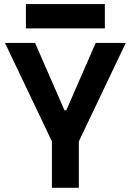

<svg xmlns="http://www.w3.org/2000/svg" viewBox="-20 -899 626 919"><path d="M235.8 -207 3.9 -693.4H147.9L288.6 -371.1H297.4L438 -693.4H582L350.1 -207ZM228.5 0V-341.8H357.4V0ZM104 -763.2V-879.4H481.9V-763.2Z"/></svg>

Font: Cascadia Mono PL
Style: Regular
Weight: 400
Monospace: yes
Designer: Aaron Bell
Foundry: Saja Typeworks
Version: Version 2102.003